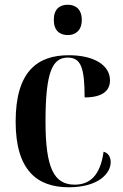

<svg xmlns="http://www.w3.org/2000/svg" viewBox="-20 -780 519 810"><path d="M266 -632C298 -632 325 -651 325 -696C325 -742 298 -760 266 -760C232 -760 207 -742 207 -696C207 -651 232 -632 266 -632ZM270 10C396 10 447 -49 447 -96C447 -118 436 -135 417 -140C403 -38 358 -1 295 -1C207 -1 172 -72 172 -268C172 -479 202 -537 266 -537C321 -537 337 -495 337 -369C420 -369 444 -403 444 -441C444 -505 377 -547 270 -547C139 -547 46 -480 46 -267C46 -61 137 10 270 10Z"/></svg>

Font: Noto Serif Display SemiCondensed SemiBold
Style: Regular
Weight: 600
Width: 4
Designer: Monotype Design Team
Foundry: Monotype Imaging Inc.
Version: Version 2.009